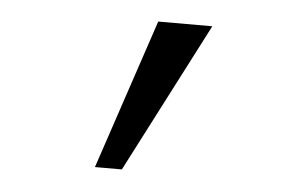

<svg xmlns="http://www.w3.org/2000/svg" viewBox="-35 -740 656 430"><g transform="rotate(5 293.0 -524.5)"><path d="M191.9 -356.4 304.7 -693.4H426.3L252.4 -356.4Z"/></g></svg>

Font: Cascadia Mono NF SemiLight
Style: Regular
Weight: 350
Monospace: yes
Designer: Aaron Bell
Foundry: Saja Typeworks
Version: Version 2404.023; ttfautohint (v1.8.4)